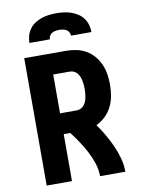

<svg xmlns="http://www.w3.org/2000/svg" viewBox="-102 -1023 803 1091"><g transform="rotate(-10 300.0 -477.5)"><path d="M77 0V-735H318Q348 -735 377.5 -729Q407 -723 433 -708Q459 -693 478.5 -670Q498 -647 510 -619.5Q522 -592 526.5 -562.5Q531 -533 531 -503Q531 -471 525.5 -439Q520 -407 506 -378Q492 -349 468.5 -326Q445 -303 415 -289Q438 -257 458 -222.5Q478 -188 494 -152Q510 -116 520.5 -78Q531 -40 531 0H385Q385 -38 373 -74.5Q361 -111 343.5 -144.5Q326 -178 305 -209.5Q284 -241 261 -271H223V0ZM223 -391H318Q331 -391 342 -396Q353 -401 361 -410.5Q369 -420 373.5 -431.5Q378 -443 380.5 -455Q383 -467 384 -479Q385 -491 385 -503Q385 -515 384 -527.5Q383 -540 380.5 -551.5Q378 -563 373.5 -574.5Q369 -586 361 -595.5Q353 -605 342 -610Q331 -615 318 -615H223ZM121 -815Q121 -836 127 -857Q133 -878 146 -895.5Q159 -913 177 -924.5Q195 -936 215.5 -943Q236 -950 257.5 -952.5Q279 -955 300 -955Q321 -955 342.5 -952.5Q364 -950 384.5 -943Q405 -936 423 -924.5Q441 -913 454 -895.5Q467 -878 473 -857Q479 -836 479 -815H361Q361 -826 355.5 -835.5Q350 -845 341 -850Q332 -855 321.5 -857Q311 -859 300 -859Q289 -859 278.5 -857Q268 -855 259 -850Q250 -845 244.5 -835.5Q239 -826 239 -815Z"/></g></svg>

Font: Iosevka Curly Heavy Extended
Style: Regular
Weight: 900
Width: 7
Monospace: yes
Designer: Belleve Invis
Foundry: Belleve Invis
Version: Version 11.1.0; ttfautohint (v1.8.3)